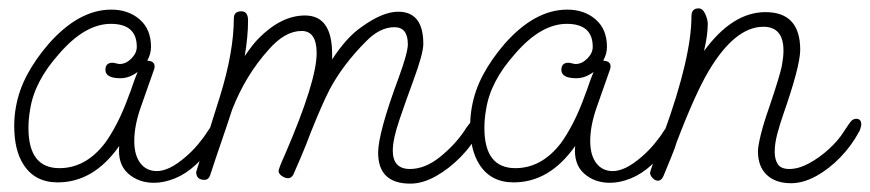

<svg xmlns="http://www.w3.org/2000/svg" viewBox="-20 -430 2079 459"><path d="M348 7Q311 7 286 -15.5Q261 -38 265 -81Q204 6 118 6Q63 6 36 -37Q14 -71 14 -129Q14 -140 15 -151.5Q16 -163 18 -174Q25 -214 45 -251.5Q65 -289 97 -326Q169 -407 246 -407Q287 -407 314 -383.5Q341 -360 341 -318Q341 -301 332 -285Q353 -284 349 -266L317 -175Q301 -130 301 -93Q301 -59 315.5 -40Q330 -21 355 -21Q369 -21 386 -29Q403 -37 425 -56Q440 -69 453.5 -85Q467 -101 477 -117Q483 -126 490 -134.5Q497 -143 504 -143Q516 -143 516 -130Q516 -125 514.5 -120.5Q513 -116 511 -114Q498 -93 482 -73Q466 -53 448 -36Q424 -14 398 -3.5Q372 7 348 7ZM48 -124Q48 -28 122 -28Q185 -28 231 -88Q245 -107 260 -136Q275 -165 289 -204Q293 -214 297.5 -227.5Q302 -241 309 -258Q289 -243 268 -243Q232 -243 232 -263Q232 -280 249 -280Q252 -280 257.5 -278.5Q263 -277 266 -277Q281 -277 294 -290Q307 -303 307 -318Q307 -373 245 -373Q183 -373 121 -301Q62 -235 52 -168Q50 -157 49 -146Q48 -135 48 -124Z M961 9Q884 9 884 -65Q884 -112 933 -244Q955 -304 955 -324Q955 -365 923 -365Q888 -365 855 -331Q800 -276 768 -216Q750 -181 724 -116Q710 -79 699 -53.5Q688 -28 681 -12Q676 -4 669 -4Q661 -4 653.5 -9.5Q646 -15 646 -21Q646 -27 661 -60Q737 -236 737 -303Q737 -356 701 -356Q661 -356 622 -311Q567 -250 535 -168Q522 -128 508.5 -89Q495 -50 482 -10Q478 0 469 0Q449 0 449 -19L506 -200Q539 -307 539 -386Q539 -403 557 -403Q573 -403 573 -381Q573 -362 571 -340.5Q569 -319 565 -296Q574 -309 582.5 -320Q591 -331 599 -339Q653 -393 709 -393Q774 -393 774 -301V-288Q791 -314 808.5 -333.5Q826 -353 845 -366Q895 -402 932 -402Q992 -402 992 -325Q992 -302 968 -237Q951 -191 935 -144Q919 -97 919 -70Q919 -26 960 -26Q996 -26 1031.5 -54.5Q1067 -83 1090 -117Q1092 -121 1100 -131.5Q1108 -142 1113 -142Q1130 -142 1130 -128Q1130 -126 1128 -121Q1126 -116 1124 -114Q1109 -83 1081 -54.5Q1053 -26 1021.5 -8.5Q990 9 961 9Z M1438 7Q1401 7 1376 -15.5Q1351 -38 1355 -81Q1294 6 1208 6Q1153 6 1126 -37Q1104 -71 1104 -129Q1104 -140 1105 -151.5Q1106 -163 1108 -174Q1115 -214 1135 -251.5Q1155 -289 1187 -326Q1259 -407 1336 -407Q1377 -407 1404 -383.5Q1431 -360 1431 -318Q1431 -301 1422 -285Q1443 -284 1439 -266L1407 -175Q1391 -130 1391 -93Q1391 -59 1405.5 -40Q1420 -21 1445 -21Q1459 -21 1476 -29Q1493 -37 1515 -56Q1530 -69 1543.5 -85Q1557 -101 1567 -117Q1573 -126 1580 -134.5Q1587 -143 1594 -143Q1606 -143 1606 -130Q1606 -125 1604.5 -120.5Q1603 -116 1601 -114Q1588 -93 1572 -73Q1556 -53 1538 -36Q1514 -14 1488 -3.5Q1462 7 1438 7ZM1138 -124Q1138 -28 1212 -28Q1275 -28 1321 -88Q1335 -107 1350 -136Q1365 -165 1379 -204Q1383 -214 1387.5 -227.5Q1392 -241 1399 -258Q1379 -243 1358 -243Q1322 -243 1322 -263Q1322 -280 1339 -280Q1342 -280 1347.5 -278.5Q1353 -277 1356 -277Q1371 -277 1384 -290Q1397 -303 1397 -318Q1397 -373 1335 -373Q1273 -373 1211 -301Q1152 -235 1142 -168Q1140 -157 1139 -146Q1138 -135 1138 -124Z M1871 8Q1834 8 1813 -12Q1792 -32 1792 -68Q1792 -81 1799 -109Q1806 -137 1818 -171Q1832 -212 1839.5 -237Q1847 -262 1849 -272Q1851 -283 1852 -292Q1853 -301 1853 -309Q1853 -366 1805 -366Q1737 -366 1674 -260Q1642 -206 1598 -91Q1594 -77 1585.5 -56.5Q1577 -36 1566 -9Q1561 2 1553 2Q1546 2 1540 -4.5Q1534 -11 1534 -17Q1534 -21 1568 -114Q1633 -294 1633 -391Q1633 -410 1650 -410Q1660 -410 1666 -396.5Q1672 -383 1672 -373Q1672 -346 1663 -308Q1731 -401 1810 -401Q1893 -401 1893 -311Q1893 -272 1852 -155Q1845 -135 1838.5 -111Q1832 -87 1832 -67Q1832 -49 1839.5 -37.5Q1847 -26 1867 -26Q1889 -26 1914 -39.5Q1939 -53 1962 -74Q1985 -95 1999 -118Q2008 -132 2013.5 -139Q2019 -146 2027 -146Q2039 -146 2039 -132Q2039 -130 2037 -123Q2035 -116 2033 -114Q2016 -82 1989 -54Q1962 -26 1931 -9Q1900 8 1871 8Z"/></svg>

Font: Send Flowers
Style: Regular
Weight: 400
Designer: Robert E. Leuschke
Foundry: Robert E. Leuschke
Version: Version 1.010; ttfautohint (v1.8.4.7-5d5b)